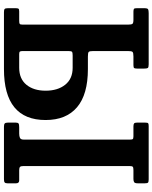

<svg xmlns="http://www.w3.org/2000/svg" viewBox="82 -872 790 995"><g transform="rotate(90 477.5 -375.0)"><path d="M841 -650.5V-101Q841 -87.5 845.5 -83.2Q850 -79 862.5 -79H915.5Q930.5 -79 930.5 -62.5V-18.5Q930.5 -7.5 926 -3.8Q921.5 0 909 0H637.5Q625 0 620.5 -4Q616 -8 616 -19.5V-62Q616 -72.5 620.8 -75.8Q625.5 -79 640.5 -79H673Q686.5 -79 695.2 -83Q704 -87 704 -103.5V-651Q704 -662.5 701.8 -666.8Q699.5 -671 687 -671H636Q624.5 -671 620.2 -674.5Q616 -678 616 -688.5V-732.5Q616 -744.5 619.2 -747.2Q622.5 -750 634 -750H910Q923 -750 926.8 -746.5Q930.5 -743 930.5 -729.5V-694Q930.5 -679 925 -675Q919.5 -671 908 -671H862Q848.5 -671 844.8 -667.5Q841 -664 841 -650.5ZM88 -79Q100 -79 104 -81.5Q108 -84 108 -95.5V-644.5Q108 -660.5 104 -665.8Q100 -671 83 -671H41Q29.5 -671 26.2 -674Q23 -677 23 -688.5V-727Q23 -743.5 28.2 -746.8Q33.5 -750 49 -750H314Q330 -750 333 -745.2Q336 -740.5 336 -725V-692.5Q336 -679.5 333.5 -675.2Q331 -671 318 -671H273Q253.5 -671 249.2 -666Q245 -661 245 -642V-462.5Q245 -443 249.8 -439Q254.5 -435 274 -435H338.5Q470 -435 536.2 -378.8Q602.5 -322.5 602.5 -216Q602.5 0 338.5 0H44Q31.5 0 27.2 -3.5Q23 -7 23 -20.5V-60.5Q23 -71.5 25.5 -75.2Q28 -79 39.5 -79ZM268 -356Q253.5 -356 249.2 -352.8Q245 -349.5 245 -334V-99.5Q245 -88 247.2 -83.5Q249.5 -79 260 -79H331.5Q389 -79 419.8 -116.5Q450.5 -154 450.5 -216Q450.5 -278.5 419.8 -317.2Q389 -356 331.5 -356Z"/></g></svg>

Font: Besley* Narrow Semi
Style: Regular
Weight: 600
Width: 4
Designer: Owen Earl
Foundry: indestructible type*
Version: Version 3.000; ttfautohint (v1.8.3)